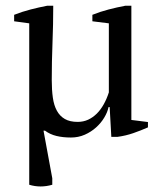

<svg xmlns="http://www.w3.org/2000/svg" viewBox="-20 -478 576 683"><path d="M134.8 -13.2 166 156.2V179.2Q124 191.4 84 179.2V-395L30.3 -402.3V-425.3Q58.6 -436.5 88.9 -444.3Q119.1 -452.1 147.5 -457.5H169.4Q169.4 -390.6 166.7 -324.5Q164.1 -258.3 164.1 -192.9Q164.1 -158.2 168 -130.6Q171.9 -103 182.4 -84Q192.9 -64.9 210.7 -54.7Q228.5 -44.4 256.3 -44.4Q276.4 -44.4 293.5 -52.2Q310.5 -60.1 324.5 -74Q338.4 -87.9 349.1 -107.2Q359.9 -126.5 367.2 -149.4V-395L308.6 -402.3V-425.3Q336.4 -436.5 366.5 -444.3Q396.5 -452.1 425.3 -457.5H447.3V-51.3L506.3 -43.9V-24.9Q481 -13.7 454.1 -4.4Q427.2 4.9 398.4 8.8H376L370.1 -97.2H366.2Q362.3 -78.6 350.8 -59.6Q339.4 -40.5 321.8 -24.7Q304.2 -8.8 281.5 1.2Q258.8 11.2 232.4 11.2Q203.6 11.2 180.7 5.6Q157.7 0 140.1 -13.2Z"/></svg>

Font: PT Astra Serif
Style: Regular
Weight: 400
Designer: A.Korolkova, I. Chaeva
Foundry: ParaType Ltd
Version: Version 1.002